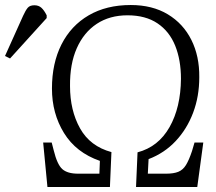

<svg xmlns="http://www.w3.org/2000/svg" viewBox="-145 -745 862 765"><path d="M44 0 27 -177H61L69 -146Q83 -89 103.5 -71Q124 -53 166 -53H251L253 -104Q158 -137 110 -215Q62 -293 62 -392Q62 -493 100 -568Q138 -643 208.5 -684Q279 -725 376 -725Q462 -725 523.5 -688Q585 -651 617.5 -586Q650 -521 649 -437Q649 -361 624.5 -296Q600 -231 555 -183Q510 -135 447 -111L444 -53H517Q547 -53 565.5 -60.5Q584 -68 596 -87.5Q608 -107 620 -143L630 -177H665L641 0H397L403 -138Q486 -160 530.5 -238.5Q575 -317 576 -431Q576 -506 553 -563Q530 -620 482.5 -652Q435 -684 363 -684Q292 -684 240.5 -650Q189 -616 161 -553Q133 -490 134 -402Q134 -305 174 -233.5Q214 -162 299 -139L293 0ZM-105 -512 -125 -522 -53 -682Q-43 -704 -34.5 -714Q-26 -724 -8 -724Q9 -724 20 -714Q31 -704 41 -684V-673Z"/></svg>

Font: Literata 36pt Light
Style: Italic
Weight: 300
Italic angle: -2°
Designer: Latin by Veronika Burian and Jose Scaglione. Greek by Irene Vlachou. Cyrillic by Vera Evstafieva
Foundry: TypeTogether
Version: Version 3.002